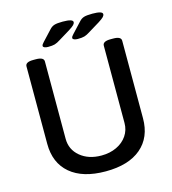

<svg xmlns="http://www.w3.org/2000/svg" viewBox="-125 -969 963 1077"><g transform="rotate(-15 356.0 -430.0)"><path d="M78 -227V-677Q78 -702 124 -702H139Q185 -702 185 -677V-228Q185 -165 233 -125Q281 -85 356 -85Q405 -85 444 -103.5Q483 -122 505 -154.5Q527 -187 527 -228V-677Q527 -702 573 -702H588Q634 -702 634 -677V-227Q634 -116 561.5 -54.5Q489 7 356 7Q223 7 150.5 -54.5Q78 -116 78 -227ZM195 -764Q195 -772 207 -784L261 -842Q274 -857 290 -862Q306 -867 339 -867Q398 -867 398 -849Q398 -841 390.5 -833Q383 -825 361 -811L297 -772Q277 -759 263 -755Q249 -751 224 -751Q211 -751 203 -754.5Q195 -758 195 -764ZM367 -764Q367 -772 379 -784L433 -842Q446 -857 462 -862Q478 -867 511 -867Q570 -867 570 -849Q570 -841 562.5 -833Q555 -825 533 -811L469 -772Q449 -759 435 -755Q421 -751 396 -751Q383 -751 375 -754.5Q367 -758 367 -764Z"/></g></svg>

Font: Asap-Medium
Style: Regular
Weight: 500
Designer: Pablo Cosgaya
Foundry: Omnibus-Type
Version: Version 2.000; ttfautohint (v1.8)